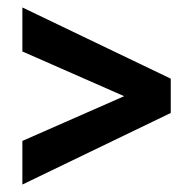

<svg xmlns="http://www.w3.org/2000/svg" viewBox="-20 -559 508 515"><path d="M438 -348V-256L40 -64V-181L313 -301L40 -421V-539Z"/></svg>

Font: Gemunu Libre ExtraBold
Style: Regular
Weight: 800
Designer: Puspanada Ekanayake, Sola Matas, Pathum Egodawatta, Kosala Senevirathne
Foundry: mooniak
Version: Version 1.100